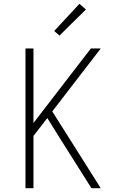

<svg xmlns="http://www.w3.org/2000/svg" viewBox="-20 -990 640 1010"><path d="M114 0V-735H156V-343L458 -735H510L255 -404L510 0H461L295 -263L229 -369L156 -275V0ZM293 -803 265 -827 398 -970 432 -940Z"/></svg>

Font: Iosevka SS04 XLt Ex
Style: Regular
Weight: 200
Width: 7
Monospace: yes
Designer: Belleve Invis
Foundry: Belleve Invis
Version: Version 19.0.0; ttfautohint (v1.8.4)